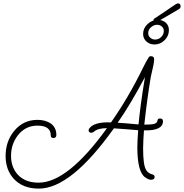

<svg xmlns="http://www.w3.org/2000/svg" viewBox="-20 -1033 1084 1131"><path d="M209 78Q113 78 60 19Q13 -34 13 -114Q13 -199 62 -260Q116 -327 201 -327Q245 -327 277 -307Q312 -283 312 -238Q312 -220 294 -220Q279 -220 279 -236Q279 -293 200 -293Q131 -293 86 -237Q45 -184 45 -115Q45 -49 84 -5Q128 43 207 43Q379 43 610 -278Q556 -278 533 -257Q526 -251 518 -251Q502 -251 502 -266Q502 -271 505 -275Q533 -316 634 -312Q737 -459 820 -629Q843 -676 856 -695Q860 -702 869 -702Q888 -702 888 -684Q888 -679 886.5 -666Q885 -653 880 -632L868 -579Q857 -512 847.5 -442Q838 -372 830 -299Q881 -299 893 -305Q906 -311 907 -321Q909 -331 913 -333Q917 -335 923 -335Q940 -335 940 -319Q940 -262 828 -265Q826 -236 824.5 -209.5Q823 -183 823 -160Q823 -62 840 -33Q852 -13 873 -7Q891 -3 891 9Q891 26 868 26Q856 26 837 13Q789 -17 789 -166Q789 -189 790.5 -214Q792 -239 794 -266Q770 -268 734 -271Q698 -274 651 -277Q398 78 209 78ZM796 -300Q800 -344 809 -413.5Q818 -483 834 -579Q793 -502 753 -434.5Q713 -367 673 -310Q693 -309 724 -306.5Q755 -304 796 -300ZM890 -771Q861 -771 842 -789Q823 -807 823 -833Q823 -867 849.5 -891.5Q876 -916 910 -916Q939 -916 957 -899Q975 -882 975 -856Q975 -821 949.5 -796Q924 -771 890 -771ZM894 -800Q914 -800 929.5 -815Q945 -830 945 -851Q945 -866 933.5 -876.5Q922 -887 905 -887Q886 -887 869.5 -872.5Q853 -858 853 -838Q853 -822 865 -811Q877 -800 894 -800ZM895 -901Q884 -901 884 -914Q884 -921 893 -926Q920 -943 947.5 -962Q975 -981 988 -990Q1008 -1004 1016 -1008.5Q1024 -1013 1029 -1013Q1037 -1013 1040.5 -1007.5Q1044 -1002 1044 -996Q1044 -984 1032 -978Q1002 -961 969 -941Q936 -921 907 -905Q900 -901 895 -901Z"/></svg>

Font: Send Flowers
Style: Regular
Weight: 400
Designer: Robert E. Leuschke
Foundry: Robert E. Leuschke
Version: Version 1.010; ttfautohint (v1.8.4.7-5d5b)